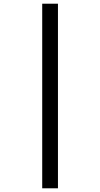

<svg xmlns="http://www.w3.org/2000/svg" viewBox="-20 -781 541 1037"><path d="M208 -761V236H293V-761Z"/></svg>

Font: Noto Sans Gujarati SemiCondensed Medium
Style: Regular
Weight: 500
Width: 4
Designer: Jelle Bosma - Monotype Design Team, Universal Thirst
Foundry: Monotype Imaging Inc.
Version: Version 2.106